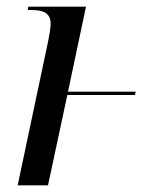

<svg xmlns="http://www.w3.org/2000/svg" viewBox="-20 -556 469 576"><path d="M125 -435 33 0H124L182 -271H385L387 -281H184L238 -536H65L63 -526H72C109 -526 132 -518 132 -484C132 -475 129 -456 125 -435Z"/></svg>

Font: Noto Serif Display SemiCondensed
Style: Italic
Weight: 400
Width: 4
Italic angle: -12°
Designer: Monotype Design Team
Foundry: Monotype Imaging Inc.
Version: Version 2.009